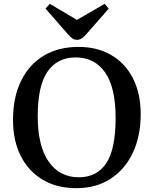

<svg xmlns="http://www.w3.org/2000/svg" viewBox="-20 -969 803 1003"><path d="M379 14Q277 14 202.5 -30.5Q128 -75 88 -155Q48 -235 48 -342Q48 -461 90 -546.5Q132 -632 208.5 -678Q285 -724 390 -724Q488 -724 561 -681.5Q634 -639 674.5 -560Q715 -481 715 -373Q715 -258 674 -171Q633 -84 557.5 -35Q482 14 379 14ZM392 -43Q487 -43 535.5 -117Q584 -191 584 -353Q584 -511 529.5 -590Q475 -669 375 -669Q279 -669 228 -594.5Q177 -520 177 -363Q177 -207 234 -125Q291 -43 392 -43ZM382 -761Q369 -761 359 -767.5Q349 -774 334 -791L218 -924L240 -949L382 -865L527 -949L548 -924L427 -786Q416 -774 405.5 -767.5Q395 -761 382 -761Z"/></svg>

Font: Literata 36pt Medium
Style: Regular
Weight: 500
Designer: Latin by Veronika Burian and Jose Scaglione. Greek by Irene Vlachou. Cyrillic by Vera Evstafieva.
Foundry: TypeTogether
Version: Version 3.002